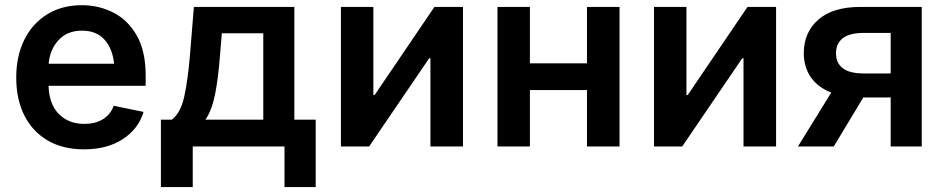

<svg xmlns="http://www.w3.org/2000/svg" viewBox="-20 -573 3693 751"><path d="M308.6 11.2Q226.1 11.2 166.7 -23.4Q107.4 -58.1 75.4 -121.1Q43.5 -184.1 43.5 -269.5Q43.5 -353.5 75 -417.2Q106.4 -481 164.3 -516.8Q222.2 -552.7 300.3 -552.7Q366.7 -552.7 423.6 -523.7Q480.5 -494.6 515.1 -433.8Q549.8 -373 549.8 -277.3V-237.3H169.9Q172.4 -164.6 210.7 -126.5Q249 -88.4 310.1 -88.4Q352.1 -88.4 382.1 -106.4Q412.1 -124.5 424.8 -159.2L541.5 -135.3Q522 -69.3 460.7 -29.1Q399.4 11.2 308.6 11.2ZM170.4 -323.7H426.3Q420.4 -382.3 388.9 -417.7Q357.4 -453.1 300.8 -453.1Q242.7 -453.1 208.7 -415.8Q174.8 -378.4 170.4 -323.7Z M609.4 158.7V-105H652.3Q687 -131.8 700.9 -196.3Q714.8 -260.7 722.7 -353.5L738.3 -545.9H1131.3V-105H1214.8V158.7H1092.8V0H733.9V158.7ZM783.7 -105H1009.8V-442.9H847.7L840.3 -353.5Q833.5 -266.1 821.3 -204.3Q809.1 -142.6 783.7 -105Z M1791 0H1663.6V-345.2H1658.7L1423.8 0H1313.5V-545.9H1440.4V-201.2H1445.3L1679.2 -545.9H1791Z M2052.7 -545.9V-325.2H2275.9V-545.9H2403.3V0H2275.9V-220.7H2052.7V0H1925.8V-545.9Z M3015.6 0H2888.2V-345.2H2883.3L2648.4 0H2538.1V-545.9H2665V-201.2H2669.9L2903.8 -545.9H3015.6Z M3585.4 0H3463.9V-191.9H3356.9L3241.2 0H3101.1L3231.4 -210.9Q3178.7 -231.4 3151.4 -271.2Q3124 -311 3124 -365.2Q3124 -446.3 3180.7 -496.1Q3237.3 -545.9 3345.2 -545.9H3585.4ZM3463.9 -285.6V-444.3H3360.4Q3302.2 -444.3 3276.1 -423.3Q3250 -402.3 3250 -364.3Q3250 -326.7 3276.4 -306.2Q3302.7 -285.6 3360.4 -285.6Z"/></svg>

Font: Inter-SemiBold
Style: Regular
Weight: 600
Designer: Rasmus Andersson
Foundry: rsms
Version: Version 4.000;git-a52131595